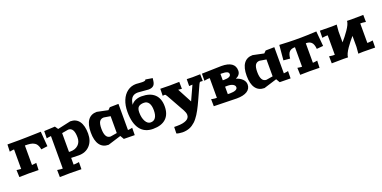

<svg xmlns="http://www.w3.org/2000/svg" viewBox="-12 -1963 6625 3326"><g transform="rotate(-20 3301.0 -300.0)"><path d="M17.1 -469.2 22 -600.1H241.2Q276.9 -600.1 376.5 -602.5Q476.1 -605 558.1 -607.4L640.1 -609.9L662.1 -335L543.9 -319.8Q539.1 -351.6 528.8 -376.5Q518.6 -401.4 506.3 -418Q494.1 -434.6 475.3 -446.5Q456.5 -458.5 439.2 -464.8Q421.9 -471.2 396.2 -474.6Q370.6 -478 350.3 -479Q330.1 -480 299.8 -480V-120.1Q319.3 -120.1 357.9 -126L381.8 -129.9L377 1Q240.2 -2 200.2 -2L22.9 1L18.1 -129.9L42 -126Q80.6 -120.1 100.1 -120.1V-480Q77.1 -480 41 -473.1Z M679.7 109.9 703.6 113.8Q737.3 120.1 779.8 120.1V-479Q759.8 -479 723.6 -472.2L697.8 -465.8L699.7 -600.1L899.9 -609.9L939.5 -551.8L1180.7 -605Q1287.1 -605 1343.5 -526.6Q1399.9 -448.2 1399.9 -299.8Q1399.9 -163.1 1323 -81.5Q1246.1 0 1119.6 0L979.5 -3.9V120.1Q1023.9 120.1 1057.6 113.8L1081.5 109.9L1079.6 241.2L879.9 237.8L681.6 241.2ZM979.5 -113.8 1009.8 -112.8Q1095.2 -112.8 1149.9 -162.6Q1204.6 -212.4 1204.6 -299.8Q1204.6 -481.9 1099.6 -481.9L979.5 -460.9Z M1449.2 -299.8Q1449.2 -448.7 1505.1 -525.4Q1561 -602.1 1668 -602.1L1869.1 -560.1L1909.2 -600.1L2069.3 -603V-120.1Q2088.9 -120.1 2125 -127L2151.4 -132.8L2149.4 2L1949.2 -1L1909.2 -69.8L1668 4.9Q1561.5 4.9 1505.4 -73.2Q1449.2 -151.4 1449.2 -299.8ZM1644 -299.8Q1644 -118.2 1749 -118.2L1869.1 -138.2V-449.2L1749 -469.2Q1695.8 -469.2 1669.9 -430.4Q1644 -391.6 1644 -299.8Z M2168 -419.9Q2168 -537.1 2205.3 -628.7Q2242.7 -720.2 2312.3 -771.7Q2381.8 -823.2 2473.1 -823.2Q2479.5 -823.2 2520.8 -819.6Q2562 -815.9 2586.9 -815.9Q2617.7 -815.9 2633.3 -821.3Q2648.9 -826.7 2651.9 -840.8L2779.8 -819.8L2772.9 -766.1Q2768.6 -734.4 2757.1 -712.4Q2745.6 -690.4 2727.8 -679Q2710 -667.5 2689.7 -662.8Q2669.4 -658.2 2643.1 -658.2Q2613.8 -658.2 2548.8 -666Q2483.9 -673.8 2453.1 -673.8Q2420.9 -673.8 2397 -666.7Q2373 -659.7 2351.6 -641.6Q2330.1 -623.5 2315.7 -588.9Q2301.3 -554.2 2294.9 -502.9Q2327.1 -548.8 2379.2 -569.3Q2431.2 -589.8 2486.8 -589.8Q2643.6 -589.8 2725.8 -512.9Q2808.1 -436 2808.1 -290Q2808.1 -144 2726.1 -67.1Q2644 9.8 2487.8 9.8Q2331.5 9.8 2249.8 -100.1Q2168 -210 2168 -419.9ZM2356.9 -339.8Q2356.9 -240.7 2393.1 -175.3Q2429.2 -109.9 2486.8 -109.9Q2545.9 -109.9 2576.9 -156Q2607.9 -202.1 2607.9 -290Q2607.9 -377.9 2577.1 -424.1Q2546.4 -470.2 2487.8 -470.2Q2423.3 -470.2 2390.1 -441.9Q2356.9 -413.6 2356.9 -339.8Z M2836.4 222.2 2839.8 103H2899.4Q3002.9 103 3063.7 73Q3124.5 43 3124.5 -17.1Q3124.5 -55.7 3096.7 -106.9L2911.6 -438Q2897.9 -461.9 2891.1 -469Q2884.3 -476.1 2872.6 -476.1Q2865.7 -476.1 2853.3 -474.4Q2840.8 -472.7 2837.4 -472.2L2839.8 -601.1L3014.6 -598.1L3189.5 -601.1L3191.4 -472.2L3167.5 -475.1Q3143.1 -479 3125.5 -479L3266.6 -212.9L3387.7 -478Q3365.2 -478 3349.6 -476.1L3325.7 -474.1L3327.6 -601.1L3435.5 -598.1L3575.7 -601.1L3577.6 -476.1Q3541 -479 3540.5 -479Q3527.8 -479 3521.7 -472.9Q3515.6 -466.8 3505.9 -446.8L3389.6 -190.9Q3367.7 -143.1 3349.6 -105.7Q3331.5 -68.4 3310.3 -29.1Q3289.1 10.3 3269.8 39.8Q3250.5 69.3 3227.8 98.6Q3205.1 127.9 3182.4 148.7Q3159.7 169.4 3133.1 187.5Q3106.4 205.6 3077.9 216.8Q3049.3 228 3016.6 234.1Q2983.9 240.2 2947.8 240.2Q2920.9 240.2 2885.7 234.6Q2850.6 229 2836.4 222.2Z M3605.5 -130.9 3631.3 -125Q3667.5 -118.2 3707.5 -118.2V-481.9Q3667.5 -481.9 3631.3 -475.1L3605.5 -469.2L3607.4 -600.1L3967.3 -609.9Q4089.8 -609.9 4153.6 -566.2Q4217.3 -522.5 4217.3 -435.1Q4217.3 -356 4130.4 -316.9Q4203.1 -295.4 4245.4 -251.7Q4287.6 -208 4287.6 -154.8Q4287.6 -76.2 4220.5 -33.2Q4153.3 9.8 4027.3 9.8L3607.4 0ZM3907.2 -113.8 3947.3 -112.8Q4015.6 -112.8 4051.5 -129.2Q4087.4 -145.5 4087.4 -176.8Q4087.4 -209.5 4050.3 -230.7Q4013.2 -252 3947.3 -252L3907.2 -251ZM3907.2 -369.1 3932.6 -368.2Q3993.7 -368.2 4025.6 -383.5Q4057.6 -398.9 4057.6 -428.2Q4057.6 -460.4 4024.7 -473.6Q3991.7 -486.8 3922.4 -486.8L3907.2 -485.8Z M4322.3 -299.8Q4322.3 -448.7 4378.2 -525.4Q4434.1 -602.1 4541 -602.1L4742.2 -560.1L4782.2 -600.1L4942.4 -603V-120.1Q4961.9 -120.1 4998 -127L5024.4 -132.8L5022.5 2L4822.3 -1L4782.2 -69.8L4541 4.9Q4434.6 4.9 4378.4 -73.2Q4322.3 -151.4 4322.3 -299.8ZM4517.1 -299.8Q4517.1 -118.2 4622.1 -118.2L4742.2 -138.2V-449.2L4622.1 -469.2Q4568.8 -469.2 4543 -430.4Q4517.1 -391.6 4517.1 -299.8Z M5012.2 -334 5037.1 -609.9Q5237.3 -600.1 5317.4 -600.1H5439Q5474.6 -600.1 5544.7 -602.5Q5614.7 -605 5667 -607.4L5719.2 -609.9L5744.1 -334L5624 -323.2Q5620.1 -369.6 5608.4 -401.1Q5596.7 -432.6 5577.1 -449.5Q5557.6 -466.3 5534.2 -473.1Q5510.7 -480 5478 -480V-120.1Q5505.9 -120.1 5537.1 -126L5561 -129.9L5556.2 1L5377.9 -2L5200.2 1L5195.3 -129.9L5219.2 -126Q5250.5 -120.1 5278.3 -120.1V-480Q5245.6 -480 5222.2 -473.1Q5198.7 -466.3 5179.2 -449.5Q5159.7 -432.6 5147.9 -401.1Q5136.2 -369.6 5132.3 -323.2Z M5779.8 -129.9 5803.7 -126Q5835 -120.1 5881.8 -120.1V-480Q5835 -480 5803.7 -474.1L5779.8 -470.2L5781.7 -601.1L6002 -598.1L6091.8 -601.1Q6091.8 -580.6 6086.7 -540.3Q6081.5 -500 6081.5 -480V-276.9Q6116.7 -316.9 6147.5 -356Q6178.2 -395 6210.7 -441.7Q6243.2 -488.3 6262.5 -530Q6281.7 -571.8 6281.7 -600.1L6361.8 -598.1L6581.5 -601.1L6583.5 -470.2L6559.6 -474.1Q6528.3 -480 6481.9 -480V-120.1Q6528.3 -120.1 6559.6 -126L6583.5 -129.9L6581.5 1L6361.8 -2L6271.5 1Q6271.5 -19.5 6276.6 -59.8Q6281.7 -100.1 6281.7 -120.1V-323.2Q6246.6 -283.2 6215.8 -244.1Q6185.1 -205.1 6152.6 -158.4Q6120.1 -111.8 6100.8 -70.1Q6081.5 -28.3 6081.5 0L6002 -2L5781.7 1Z"/></g></svg>

Font: Zantroke
Style: Regular
Weight: 500
Foundry: gluk
Version: Version 0.36